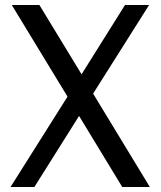

<svg xmlns="http://www.w3.org/2000/svg" viewBox="-20 -745 640 765"><path d="M577 0H467L295 -283L117 0H22L249 -360L27 -725H137L305 -449L478 -725H574L351 -372Z"/></svg>

Font: Edlo
Style: Regular
Weight: 400
Monospace: yes
Version: Version 0.01